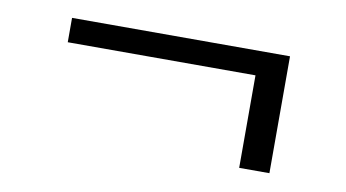

<svg xmlns="http://www.w3.org/2000/svg" viewBox="-41 -389 756 419"><g transform="rotate(10 337.5 -179.5)"><path d="M573 -309V-50H506V-255H90V-309Z"/></g></svg>

Font: Merriweather 7pt Light
Style: Regular
Weight: 300
Designer: Eben Sorkin
Foundry: Eben Sorkin
Version: Version 2.200;gftools[0.9.31]